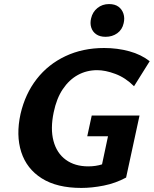

<svg xmlns="http://www.w3.org/2000/svg" viewBox="-20 -909 756 944"><path d="M380 15Q260 15 185.5 -32Q111 -79 84.5 -161.5Q58 -244 81 -349Q104 -448 160.5 -520.5Q217 -593 302 -633Q387 -673 492 -673Q557 -673 615.5 -657Q674 -641 716 -608L639 -485Q597 -527 547.5 -545.5Q498 -564 458 -564Q406 -564 363 -540.5Q320 -517 289 -471Q258 -425 244 -357Q227 -276 243 -216Q259 -156 303.5 -123.5Q348 -91 414 -91Q451 -91 482 -101Q513 -111 543 -130L473 -60L511 -239H409L431 -341H666L600 -36Q548 -8 490 3.5Q432 15 380 15ZM499 -728Q471 -728 453 -740.5Q435 -753 428.5 -774Q422 -795 428 -819Q435 -850 459 -869.5Q483 -889 516 -889Q545 -889 562.5 -876Q580 -863 587 -841.5Q594 -820 588 -795Q581 -763 556.5 -745.5Q532 -728 499 -728Z"/></svg>

Font: Ysabeau ExtraBold
Style: Italic
Weight: 800
Italic angle: -12°
Designer: Christian Thalmann (Catharsis Fonts)
Version: Version 2.002